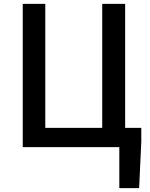

<svg xmlns="http://www.w3.org/2000/svg" viewBox="-20 -757 772 988"><path d="M594 211H696L707 -27V-99H624V-737H506V-99H213V-737H97V0H594Z"/></svg>

Font: GenYoGothic2 TW M
Style: Regular
Weight: 500
Version: Version 2.100;PS 2.1;hotconv 16.6.51;makeotf.lib2.5.65220 DE